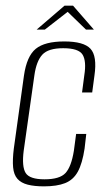

<svg xmlns="http://www.w3.org/2000/svg" viewBox="-20 -652 378 681"><path d="M136 9Q102 9 78.5 3Q55 -3 42 -17.5Q29 -32 26.5 -58.5Q24 -85 29 -125L65 -384Q75 -453 107 -479Q139 -505 208 -505Q277 -505 301 -479Q325 -453 315 -384L307 -324H271L279 -385Q287 -435 273 -458Q259 -481 204 -481Q151 -481 130 -458Q109 -435 102 -385L64 -117Q57 -61 71 -38.5Q85 -16 138 -16Q192 -16 212.5 -38.5Q233 -61 242 -117L250 -177H286L280 -125Q272 -72 256 -43Q240 -14 211 -2.5Q182 9 136 9ZM110 -547 209 -632H239L313 -547H285L220 -610L139 -547Z"/></svg>

Font: Alumni Sans ExtraLight
Style: Italic
Weight: 250
Italic angle: -8°
Version: Version 1.016